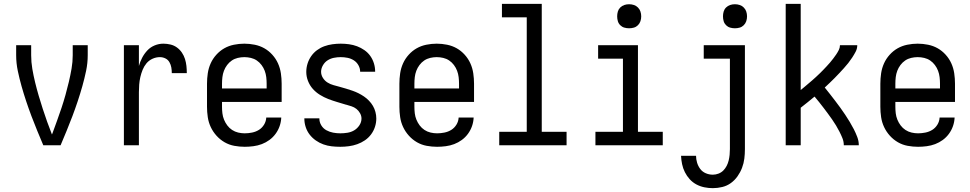

<svg xmlns="http://www.w3.org/2000/svg" viewBox="-20 -755 5040 998"><path d="M205 0Q189 -38 173.5 -75.5Q158 -113 143.5 -151.5Q129 -190 116 -229Q103 -268 92 -307Q81 -346 72.5 -386.5Q64 -427 64 -468V-520H142V-468Q142 -432 148 -397Q154 -362 162.5 -327Q171 -292 181 -258Q191 -224 202 -190Q213 -156 225 -122.5Q237 -89 250 -56L253 -63Q265 -96 277 -129Q289 -162 300 -195Q311 -228 320.5 -262Q330 -296 338 -330Q346 -364 352 -398.5Q358 -433 358 -468V-520H436V-468Q436 -427 427.5 -386.5Q419 -346 408 -307Q397 -268 384 -229Q371 -190 356.5 -151.5Q342 -113 326.5 -75.5Q311 -38 295 0Z M624 0V-520H702V-412Q708 -434 719 -455Q730 -476 746 -493Q762 -510 784 -519Q806 -528 829 -528Q848 -528 866.5 -523.5Q885 -519 900 -508Q915 -497 925.5 -481.5Q936 -466 941.5 -448.5Q947 -431 949 -412.5Q951 -394 951 -375H873Q873 -390 870.5 -404.5Q868 -419 860.5 -432Q853 -445 839.5 -451.5Q826 -458 811 -458Q791 -458 772.5 -449.5Q754 -441 741.5 -426Q729 -411 721.5 -392.5Q714 -374 709.5 -354.5Q705 -335 703.5 -315Q702 -295 702 -276V0Z M1252 8Q1225 8 1198 3Q1171 -2 1147.5 -15.5Q1124 -29 1105.5 -49.5Q1087 -70 1075.5 -94.5Q1064 -119 1060 -146Q1056 -173 1056 -200V-320Q1056 -347 1060 -374Q1064 -401 1075 -425.5Q1086 -450 1104.5 -470.5Q1123 -491 1146 -504Q1169 -517 1196 -522.5Q1223 -528 1250 -528Q1277 -528 1304 -522.5Q1331 -517 1354 -504Q1377 -491 1395.5 -470.5Q1414 -450 1425 -425.5Q1436 -401 1440 -374Q1444 -347 1444 -320V-225H1134V-200Q1134 -183 1136 -166Q1138 -149 1144.5 -133Q1151 -117 1161.5 -103Q1172 -89 1186.5 -79.5Q1201 -70 1218 -66Q1235 -62 1252 -62Q1271 -62 1290.5 -66Q1310 -70 1326 -80Q1342 -90 1352.5 -107Q1363 -124 1364 -144H1442Q1441 -121 1433.5 -99.5Q1426 -78 1412.5 -59.5Q1399 -41 1380.5 -27.5Q1362 -14 1341 -6Q1320 2 1297 5Q1274 8 1252 8ZM1366 -295V-320Q1366 -337 1364 -354Q1362 -371 1356 -387Q1350 -403 1339.5 -417Q1329 -431 1315 -440.5Q1301 -450 1284 -454Q1267 -458 1250 -458Q1233 -458 1216 -454Q1199 -450 1185 -440.5Q1171 -431 1160.5 -417Q1150 -403 1144 -387Q1138 -371 1136 -354Q1134 -337 1134 -320V-295Z M1749 8Q1726 8 1704 5.5Q1682 3 1661 -4.5Q1640 -12 1621.5 -25Q1603 -38 1589.5 -55.5Q1576 -73 1569 -94.5Q1562 -116 1562 -138Q1562 -139 1562 -139Q1562 -139 1562 -140H1640Q1640 -140 1640 -139.5Q1640 -139 1640 -139Q1640 -120 1650 -103.5Q1660 -87 1676.5 -78Q1693 -69 1711.5 -65.5Q1730 -62 1749 -62Q1767 -62 1786 -65Q1805 -68 1821 -77.5Q1837 -87 1848 -103.5Q1859 -120 1859 -139Q1859 -153 1851.5 -166.5Q1844 -180 1832.5 -189Q1821 -198 1807 -202.5Q1793 -207 1779 -211H1778Q1755 -218 1731.5 -225Q1708 -232 1686 -240.5Q1664 -249 1643 -262Q1622 -275 1606 -293Q1590 -311 1581 -334Q1572 -357 1572 -381Q1572 -403 1578.5 -424Q1585 -445 1597.5 -463Q1610 -481 1627.5 -494Q1645 -507 1665.5 -514.5Q1686 -522 1708 -525Q1730 -528 1751 -528Q1773 -528 1794.5 -525Q1816 -522 1836 -514.5Q1856 -507 1874 -494.5Q1892 -482 1904.5 -464.5Q1917 -447 1923.5 -426Q1930 -405 1930 -383Q1930 -383 1930 -382.5Q1930 -382 1930 -382H1852Q1852 -382 1852 -382.5Q1852 -383 1852 -383Q1852 -400 1843 -416Q1834 -432 1819 -441.5Q1804 -451 1786.5 -454.5Q1769 -458 1751 -458Q1733 -458 1715.5 -454.5Q1698 -451 1683 -441.5Q1668 -432 1658.5 -415.5Q1649 -399 1649 -382Q1649 -365 1658.5 -350Q1668 -335 1682.5 -326Q1697 -317 1713.5 -312.5Q1730 -308 1746.5 -303.5Q1763 -299 1779.5 -294Q1796 -289 1812 -283.5Q1828 -278 1843 -270.5Q1858 -263 1872 -253.5Q1886 -244 1898 -231.5Q1910 -219 1918.5 -204.5Q1927 -190 1931.5 -173Q1936 -156 1936 -139Q1936 -117 1929 -95.5Q1922 -74 1908.5 -56Q1895 -38 1876.5 -25.5Q1858 -13 1837 -5.5Q1816 2 1793.5 5Q1771 8 1749 8Z M2252 8Q2225 8 2198 3Q2171 -2 2147.5 -15.5Q2124 -29 2105.5 -49.5Q2087 -70 2075.5 -94.5Q2064 -119 2060 -146Q2056 -173 2056 -200V-320Q2056 -347 2060 -374Q2064 -401 2075 -425.5Q2086 -450 2104.5 -470.5Q2123 -491 2146 -504Q2169 -517 2196 -522.5Q2223 -528 2250 -528Q2277 -528 2304 -522.5Q2331 -517 2354 -504Q2377 -491 2395.5 -470.5Q2414 -450 2425 -425.5Q2436 -401 2440 -374Q2444 -347 2444 -320V-225H2134V-200Q2134 -183 2136 -166Q2138 -149 2144.5 -133Q2151 -117 2161.5 -103Q2172 -89 2186.5 -79.5Q2201 -70 2218 -66Q2235 -62 2252 -62Q2271 -62 2290.5 -66Q2310 -70 2326 -80Q2342 -90 2352.5 -107Q2363 -124 2364 -144H2442Q2441 -121 2433.5 -99.5Q2426 -78 2412.5 -59.5Q2399 -41 2380.5 -27.5Q2362 -14 2341 -6Q2320 2 2297 5Q2274 8 2252 8ZM2366 -295V-320Q2366 -337 2364 -354Q2362 -371 2356 -387Q2350 -403 2339.5 -417Q2329 -431 2315 -440.5Q2301 -450 2284 -454Q2267 -458 2250 -458Q2233 -458 2216 -454Q2199 -450 2185 -440.5Q2171 -431 2160.5 -417Q2150 -403 2144 -387Q2138 -371 2136 -354Q2134 -337 2134 -320V-295Z M2575 0V-70H2718V-665H2589V-735H2796V-70H2925V0Z M3075 0V-70H3218V-450H3089V-520H3296V-70H3425V0ZM3250 -608Q3237 -608 3225 -611.5Q3213 -615 3204 -624Q3195 -633 3191.5 -645Q3188 -657 3188 -670Q3188 -683 3191.5 -695Q3195 -707 3204 -716Q3213 -725 3225 -729Q3237 -733 3250 -733Q3263 -733 3275 -729Q3287 -725 3296 -716Q3305 -707 3309 -695Q3313 -683 3313 -670Q3313 -657 3309 -645Q3305 -633 3296 -624Q3287 -615 3275 -611.5Q3263 -608 3250 -608Z M3685 223Q3663 223 3641 218.5Q3619 214 3599.5 203.5Q3580 193 3565 176.5Q3550 160 3540 140Q3530 120 3525.5 98.5Q3521 77 3520 55H3598Q3598 73 3603.5 91Q3609 109 3620 123.5Q3631 138 3648.5 145.5Q3666 153 3685 153Q3700 153 3714.5 147.5Q3729 142 3739.5 131.5Q3750 121 3757 107.5Q3764 94 3767.5 79.5Q3771 65 3772.5 50Q3774 35 3774 20V-450H3638V-520H3852V20Q3852 45 3849 69.5Q3846 94 3837 117.5Q3828 141 3813.5 161.5Q3799 182 3779 196.5Q3759 211 3734.5 217Q3710 223 3685 223ZM3800 -608Q3787 -608 3775 -611.5Q3763 -615 3754 -624Q3745 -633 3741.5 -645Q3738 -657 3738 -670Q3738 -683 3741.5 -695Q3745 -707 3754 -716Q3763 -725 3775 -729Q3787 -733 3800 -733Q3813 -733 3825 -729Q3837 -725 3846 -716Q3855 -707 3859 -695Q3863 -683 3863 -670Q3863 -657 3859 -645Q3855 -633 3846 -624Q3837 -615 3825 -611.5Q3813 -608 3800 -608Z M4064 0V-735H4142V-287Q4152 -295 4162 -303.5Q4172 -312 4182 -320.5Q4192 -329 4202 -337.5Q4212 -346 4221.5 -355Q4231 -364 4240.5 -373Q4250 -382 4259 -391.5Q4268 -401 4277 -410.5Q4286 -420 4294.5 -430Q4303 -440 4311 -450.5Q4319 -461 4326.5 -472Q4334 -483 4340 -495Q4346 -507 4346 -520H4436Q4436 -502 4427.5 -486Q4419 -470 4409.5 -455.5Q4400 -441 4389 -427Q4378 -413 4366 -400Q4354 -387 4342 -374Q4330 -361 4317.5 -348.5Q4305 -336 4292.5 -324Q4280 -312 4267 -300Q4281 -283 4294.5 -265.5Q4308 -248 4321.5 -230.5Q4335 -213 4348 -195Q4361 -177 4373 -159Q4385 -141 4396.5 -122Q4408 -103 4418 -83.5Q4428 -64 4436 -43Q4444 -22 4444 0H4366Q4366 -19 4359 -36.5Q4352 -54 4343.5 -70.5Q4335 -87 4325.5 -103Q4316 -119 4305 -134.5Q4294 -150 4283 -165Q4272 -180 4260.5 -195Q4249 -210 4237.5 -224.5Q4226 -239 4214 -253Q4196 -238 4178 -223.5Q4160 -209 4142 -195V0Z M4752 8Q4725 8 4698 3Q4671 -2 4647.5 -15.5Q4624 -29 4605.5 -49.5Q4587 -70 4575.5 -94.5Q4564 -119 4560 -146Q4556 -173 4556 -200V-320Q4556 -347 4560 -374Q4564 -401 4575 -425.5Q4586 -450 4604.5 -470.5Q4623 -491 4646 -504Q4669 -517 4696 -522.5Q4723 -528 4750 -528Q4777 -528 4804 -522.5Q4831 -517 4854 -504Q4877 -491 4895.5 -470.5Q4914 -450 4925 -425.5Q4936 -401 4940 -374Q4944 -347 4944 -320V-225H4634V-200Q4634 -183 4636 -166Q4638 -149 4644.5 -133Q4651 -117 4661.5 -103Q4672 -89 4686.5 -79.5Q4701 -70 4718 -66Q4735 -62 4752 -62Q4771 -62 4790.5 -66Q4810 -70 4826 -80Q4842 -90 4852.5 -107Q4863 -124 4864 -144H4942Q4941 -121 4933.5 -99.5Q4926 -78 4912.5 -59.5Q4899 -41 4880.5 -27.5Q4862 -14 4841 -6Q4820 2 4797 5Q4774 8 4752 8ZM4866 -295V-320Q4866 -337 4864 -354Q4862 -371 4856 -387Q4850 -403 4839.5 -417Q4829 -431 4815 -440.5Q4801 -450 4784 -454Q4767 -458 4750 -458Q4733 -458 4716 -454Q4699 -450 4685 -440.5Q4671 -431 4660.5 -417Q4650 -403 4644 -387Q4638 -371 4636 -354Q4634 -337 4634 -320V-295Z"/></svg>

Font: Zed Mono
Style: Regular
Weight: 400
Monospace: yes
Designer: Belleve Invis
Foundry: Belleve Invis
Version: Version 1.0.0; ttfautohint (v1.8.4)